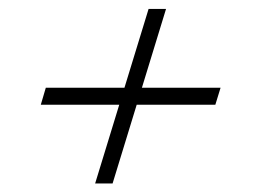

<svg xmlns="http://www.w3.org/2000/svg" viewBox="-20 -468 598 440"><path d="M198 -47.5 320.5 -447.5H360.5L238 -47.5ZM85 -267H485.5L473.5 -228H73.5Z"/></svg>

Font: Newsreader 60pt Medium
Style: Italic
Weight: 500
Italic angle: -17°
Designer: Hugues Gentile
Foundry: Production Type
Version: Version 1.003